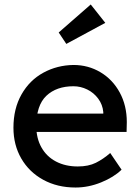

<svg xmlns="http://www.w3.org/2000/svg" viewBox="-20 -827 626 857"><path d="M522 -69Q488 -36 431.5 -13Q375 10 317 10Q236 10 173 -24.5Q110 -59 75 -119.5Q40 -180 40 -257Q40 -342 76 -405.5Q112 -469 173.5 -502.5Q235 -536 308 -537Q374 -537 428.5 -504.5Q483 -472 514.5 -414Q546 -356 546 -282L545 -238H116L93 -320H456L441 -303V-327Q438 -360 418.5 -386.5Q399 -413 369.5 -427.5Q340 -442 308 -442Q232 -442 187 -399.5Q142 -357 142 -264Q142 -210 165 -169Q188 -128 230 -106Q272 -84 327 -84Q375 -84 408 -100.5Q441 -117 472 -144L523 -69ZM242 -682 385 -807 450 -725 276 -631Z"/></svg>

Font: Lexend
Style: Regular
Weight: 400
Designer: Thomas Jockin
Foundry: Lexend
Version: Version 1.000